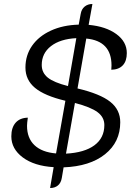

<svg xmlns="http://www.w3.org/2000/svg" viewBox="-20 -833 684 966"><path d="M540 -482Q541 -490 541 -504Q541 -627 414 -639L370 -388Q484 -361 534.5 -321Q585 -281 585 -218Q585 -118 508.5 -57Q432 4 300 9L291 62Q287 87 271.5 100Q256 113 232 113L250 8Q152 2 94.5 -41Q37 -84 37 -147Q37 -191 58.5 -215.5Q80 -240 120 -241Q116 -213 116 -200Q116 -138 153.5 -102.5Q191 -67 262 -61L309 -326Q204 -351 156 -391Q108 -431 108 -493Q108 -555 141.5 -603Q175 -651 236 -679Q297 -707 376 -709L386 -763Q390 -787 406 -800Q422 -813 445 -813L426 -708Q513 -700 565.5 -661.5Q618 -623 618 -566Q618 -526 598 -504.5Q578 -483 540 -482ZM322 -400 364 -641Q283 -637 236.5 -601Q190 -565 190 -506Q190 -467 220.5 -442.5Q251 -418 322 -400ZM357 -315 312 -60Q405 -65 455 -102Q505 -139 505 -204Q505 -243 471 -268.5Q437 -294 357 -315Z"/></svg>

Font: K2D Light
Style: Italic
Weight: 300
Italic angle: -10°
Designer: Katatrad Aksorn Co.,Ltd.
Foundry: Cadson Demak Co.,Ltd.
Version: Version 1.000; ttfautohint (v1.6)